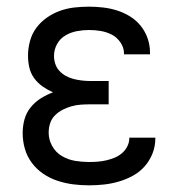

<svg xmlns="http://www.w3.org/2000/svg" viewBox="-20 -548 540 576"><path d="M247 8Q223 8 199.5 5Q176 2 153 -5.5Q130 -13 110 -26.5Q90 -40 75.5 -59.5Q61 -79 54.5 -102Q48 -125 48 -149Q48 -170 53.5 -190Q59 -210 72 -226Q85 -242 102.5 -253Q120 -264 139 -271Q123 -278 108 -288.5Q93 -299 82.5 -313.5Q72 -328 68 -345.5Q64 -363 64 -381Q64 -403 70 -425Q76 -447 89 -464.5Q102 -482 120.5 -495Q139 -508 160 -515.5Q181 -523 203 -525.5Q225 -528 247 -528Q268 -528 289.5 -525.5Q311 -523 331.5 -516.5Q352 -510 370.5 -498.5Q389 -487 402.5 -470Q416 -453 423 -432.5Q430 -412 430 -390V-385H352V-388Q352 -405 341.5 -420.5Q331 -436 315.5 -444Q300 -452 282.5 -455Q265 -458 247 -458Q229 -458 210.5 -454.5Q192 -451 176 -441.5Q160 -432 151 -415.5Q142 -399 142 -380Q142 -368 146 -356Q150 -344 158.5 -335Q167 -326 178 -320Q189 -314 201 -311Q213 -308 225.5 -306.5Q238 -305 250 -305H306V-235H250Q236 -235 222 -234Q208 -233 194 -229Q180 -225 167.5 -218.5Q155 -212 145 -202Q135 -192 130.5 -178.5Q126 -165 126 -150Q126 -129 136.5 -110Q147 -91 165.5 -80Q184 -69 205 -65.5Q226 -62 247 -62Q260 -62 273 -63Q286 -64 299 -67Q312 -70 324 -75Q336 -80 346 -88.5Q356 -97 362 -109Q368 -121 368 -134V-135H446V-132Q446 -109 437.5 -87.5Q429 -66 414 -49Q399 -32 379 -21Q359 -10 337 -3.5Q315 3 292.5 5.5Q270 8 247 8Z"/></svg>

Font: Iosevka Fixed
Style: Regular
Weight: 400
Monospace: yes
Designer: Belleve Invis
Foundry: Belleve Invis
Version: Version 33.2.4